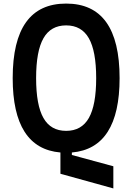

<svg xmlns="http://www.w3.org/2000/svg" viewBox="-20 -837 740 1074"><path d="M318 135V16Q51 -7 51 -400Q51 -817 350 -817Q649 -817 649 -400Q649 -7 382 16V30L614 93V217ZM350 -105Q436 -105 477 -177Q518 -249 518 -400Q518 -551 477 -623Q436 -695 350 -695Q264 -695 223 -623Q182 -551 182 -400Q182 -249 223 -177Q264 -105 350 -105Z"/></svg>

Font: Martian Mono Medium
Style: Regular
Weight: 500
Monospace: yes
Designer: Roman Shamin
Foundry: Evil Martians
Version: Version 1.000; ttfautohint (v1.8.4.7-5d5b)